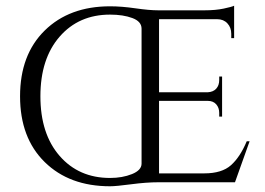

<svg xmlns="http://www.w3.org/2000/svg" viewBox="-20 -636 925 670"><path d="M800 0H534Q491 0 438 7Q385 14 364 14Q222 14 136 -70.5Q50 -155 50 -300Q50 -445 136 -529.5Q222 -614 364 -614Q404 -614 452.5 -607Q501 -600 532 -600H694Q732 -600 760.5 -606Q789 -612 797 -616V-503H787V-518Q787 -540 773.5 -554.5Q760 -569 738 -569H535V-314H705Q724 -315 734.5 -326.5Q745 -338 745 -357V-369H755V-229H745V-242Q745 -260 734.5 -272Q724 -284 705 -284H535V-31H693Q754 -31 786 -59.5Q818 -88 841 -143H851ZM364 -585Q255 -585 188 -508Q121 -431 121 -300Q121 -169 188 -92Q255 -15 364 -15Q407 -15 440.5 -28.5Q474 -42 474 -65V-536Q474 -561 442 -573Q410 -585 364 -585Z"/></svg>

Font: Cinzel
Style: Regular
Weight: 400
Designer: Natanael Gama
Version: Version 1.001;PS 001.001;hotconv 1.0.56;makeotf.lib2.0.21325